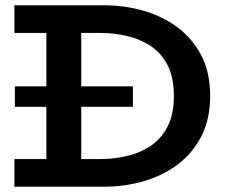

<svg xmlns="http://www.w3.org/2000/svg" viewBox="-20 -706 857 726"><path d="M34.6 0V-104.6H360.1Q408.9 -104.6 457.8 -115.5Q506.8 -126.4 547.4 -152.8Q588.1 -179.2 612.7 -225.6Q637.4 -272 637.4 -343Q637.4 -415 612.7 -461.4Q588.1 -507.8 547.4 -533.7Q506.8 -559.6 457.8 -570.5Q408.9 -581.4 360.1 -581.4H34.6V-686H373.9Q449.2 -686 520.5 -666Q591.8 -645.9 649.1 -604.1Q706.3 -562.3 740.5 -497.6Q774.7 -433 774.7 -343Q774.7 -254 740.5 -189Q706.3 -124 649.1 -82Q591.8 -40.1 520.5 -20Q449.2 0 373.9 0ZM155.3 -60.9V-626.1H287.2V-60.9ZM36.1 -302.2V-379.5H482.5V-302.2Z"/></svg>

Font: BioRhyme ExtraBold
Style: Regular
Weight: 800
Designer: Aoife Mooney
Foundry: Aoife Mooney Type
Version: Version 1.600;gftools[0.9.33]